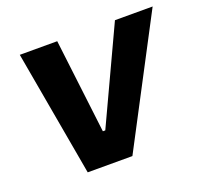

<svg xmlns="http://www.w3.org/2000/svg" viewBox="-96 -633 798 747"><g transform="rotate(-20 302.5 -260.0)"><path d="M147 0H332L605 -520H449L267 -130H257L210 -520H55Z"/></g></svg>

Font: Fixel Display 20240404
Style: Bold Italic
Weight: 700
Italic angle: -10°
Designer: AlfaBravo + MacPaw
Foundry: Kyrylo Tkachov, Marchela Mozhyna, Serhii Makarenko, Maria Weinstein, Zakhar Kryvoshyya
Version: Version 1.211;Glyphs 3.2 (3225)